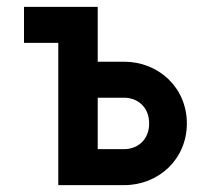

<svg xmlns="http://www.w3.org/2000/svg" viewBox="-20 -540 625 560"><path d="M415 -180C415 -131 380 -105 342 -105H265V-255H342C380 -255 415 -229 415 -180ZM50 -415H150V0H342C442 0 525 -75 525 -180C525 -285 442 -360 342 -360H265V-520H50Z"/></svg>

Font: Grotesk 03
Style: Bold
Weight: 500
Designer: Frank Adebiaye, contributions by Jérémy Landes, Ariel Martín Pérez
Foundry: Velvetyne Type Foundry
Version: Version 3.000;Glyphs 3.1.2 (3150)